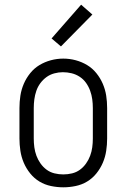

<svg xmlns="http://www.w3.org/2000/svg" viewBox="-20 -791 540 819"><path d="M250 8Q224 8 197.5 2.5Q171 -3 148.5 -16.5Q126 -30 109 -51Q92 -72 81.5 -96.5Q71 -121 67 -147.5Q63 -174 63 -200V-330Q63 -357 67 -383Q71 -409 81.5 -433.5Q92 -458 109 -479Q126 -500 148.5 -513.5Q171 -527 197 -534Q223 -541 250 -541Q277 -541 303 -534Q329 -527 351.5 -513.5Q374 -500 391 -479Q408 -458 418.5 -433.5Q429 -409 433 -383Q437 -357 437 -330V-200Q437 -174 433 -147.5Q429 -121 418.5 -96.5Q408 -72 391 -51Q374 -30 351.5 -16.5Q329 -3 302.5 2.5Q276 8 250 8ZM250 -47Q269 -47 287.5 -51.5Q306 -56 321 -67Q336 -78 347 -93.5Q358 -109 364.5 -126.5Q371 -144 373.5 -162.5Q376 -181 376 -200V-330Q376 -349 373.5 -367.5Q371 -386 364.5 -404Q358 -422 347 -437.5Q336 -453 320 -463.5Q304 -474 285.5 -478.5Q267 -483 248 -483Q230 -483 211.5 -478Q193 -473 178 -462Q163 -451 152 -436Q141 -421 135 -403.5Q129 -386 126.5 -367.5Q124 -349 124 -330V-200Q124 -181 126.5 -162.5Q129 -144 135.5 -126.5Q142 -109 153 -93.5Q164 -78 179 -67Q194 -56 212.5 -51.5Q231 -47 250 -47ZM240 -593 200 -627 326 -771 374 -729Z"/></svg>

Font: Iosevka Slab Light
Style: Regular
Weight: 300
Monospace: yes
Designer: Belleve Invis
Foundry: Belleve Invis
Version: Version 11.1.0; ttfautohint (v1.8.3)